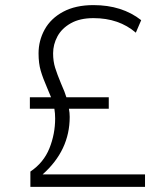

<svg xmlns="http://www.w3.org/2000/svg" viewBox="-20 -732 642 752"><path d="M99 -60Q151 -95 173.5 -151Q196 -207 196 -268Q196 -288 193 -306H97V-351H180L165 -387Q148 -426 139.5 -455Q131 -484 131 -523Q131 -573 155 -616.5Q179 -660 227.5 -686Q276 -712 346 -712Q458 -712 533 -653L512 -604Q446 -661 346 -661Q293 -661 257.5 -641Q222 -621 205 -589.5Q188 -558 188 -523Q188 -492 196 -466.5Q204 -441 219 -405Q235 -369 240 -351H406V-306H250Q253 -290 253 -274Q253 -143 147 -49H548V0H99Z"/></svg>

Font: Overpass ExtraLight
Style: Regular
Weight: 200
Designer: Delve Withrington, Thomas Jockin
Foundry: Delve Fonts
Version: Version 3.000;DELV;Overpass